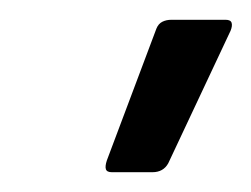

<svg xmlns="http://www.w3.org/2000/svg" viewBox="-20 -720 254 194"><path d="M93 -546Q88 -546 87 -549Q86 -552 88 -558L138 -691Q140 -696 144 -698Q148 -700 153 -700H208Q213 -700 214 -697Q215 -694 213 -689L150 -555Q145 -546 134 -546Z"/></svg>

Font: Sofia Sans Extra Condensed Medium
Style: Italic
Weight: 500
Italic angle: -9°
Version: Version 4.100